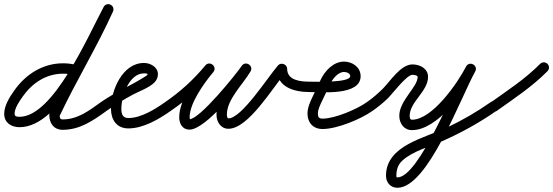

<svg xmlns="http://www.w3.org/2000/svg" viewBox="-37 -589 2662 924"><path d="M335.4 -275.2C335.4 -275.2 335.4 -275.2 335.4 -275.2C312.3 -281.3 290.9 -284.4 266.9 -284.4C169.1 -284.4 87 -232 31.6 -153.4C9.5 -122.1 -16.8 -81.1 -16.8 -41.2C-16.8 1.9 17.4 23.1 57 23.1C255.1 23.1 419.1 -370.1 506 -532.2C512.6 -544.4 508 -559.5 495.8 -566C483.6 -572.6 468.5 -568 462 -555.8C462 -555.8 462 -555.8 462 -555.8C386.2 -414.4 219.5 -26.9 57 -26.9C45.9 -26.9 33.2 -27.7 33.2 -41.2C33.2 -69.1 57.2 -103 72.4 -124.6C118.5 -189.9 185.4 -234.4 266.9 -234.4C286.6 -234.4 303.8 -231.8 322.6 -226.8C335.9 -223.3 349.6 -231.2 353.2 -244.6C356.7 -257.9 348.8 -271.6 335.4 -275.2ZM461.2 -554.3C461.2 -554.3 461.2 -554.3 461.2 -554.3C383.4 -381.6 282.9 -219.3 202.5 -47.6C202.3 -47.2 201.7 -44.8 201.2 -42.3C200.6 -39.9 200.1 -37.4 200.1 -37C200.1 3.1 221.1 35.7 264.6 35.7C349.1 35.7 412.5 -9.9 477.6 -56.7C488.8 -64.8 491.4 -80.4 483.3 -91.6C475.2 -102.8 459.6 -105.4 448.4 -97.3C392.6 -57.2 337.3 -14.3 264.6 -14.3C250.5 -14.3 250.1 -24.8 250.1 -37C250.1 -37.4 249.4 -34.6 248.8 -31.7C248.2 -28.9 247.6 -26 247.8 -26.4C328.3 -198.3 428.8 -360.8 506.8 -533.7C512.5 -546.3 506.9 -561.1 494.3 -566.8C481.7 -572.5 466.9 -566.9 461.2 -554.3Z M477.3 -56.5C477.3 -56.5 477.3 -56.5 477.3 -56.5C517.3 -84.4 558.8 -110.3 601.8 -133.3C634.1 -150.6 680.6 -166.3 706.4 -192.3C717.1 -203.2 723 -216.7 723 -232C723 -266.4 686.6 -286 656 -286C552.2 -286 497 -154.3 497 -66C497 -13.3 523.8 29 581 29C653.8 29 729 -16.2 786.4 -56.6C797.7 -64.5 800.4 -80.1 792.4 -91.4C784.5 -102.7 768.9 -105.4 757.6 -97.4C709.6 -63.7 642.4 -21 581 -21C552.6 -21 547 -41.1 547 -66C547 -124.4 583.6 -236 656 -236C668.6 -236 673 -233.9 673 -232C673 -227.2 666.6 -223.8 663.2 -221.7C593.7 -177 518.5 -146.2 448.7 -97.5C437.4 -89.6 434.6 -74 442.5 -62.7C450.4 -51.4 466 -48.6 477.3 -56.5Z M751.4 -62.8C759.2 -51.5 774.8 -48.6 786.2 -56.4C863 -109.2 930 -170 989.6 -242.1C1000.1 -254.9 995.9 -269.2 986.3 -277.2C976.7 -285.2 961.8 -286.8 951.2 -274.1C899.9 -213.1 825.5 -107 825.5 -24.5C825.5 5.6 840.7 34.9 874.7 34.9C953.5 34.9 1124.1 -180.5 1167.7 -243.8C1176.8 -257 1170.2 -270.6 1159.4 -277.4C1148.5 -284.3 1133.4 -284.3 1125.4 -270.5C1083.7 -198.1 1004.8 -126.2 1004.8 -37.1C1004.8 -3.4 1025 30.7 1062.1 30.7C1158.9 30.7 1275.1 -167.7 1338.8 -241.7C1345.9 -249.9 1334.9 -259.4 1322.2 -264.2C1309.4 -268.9 1294.9 -268.9 1294.9 -258C1294.9 -168.7 1379.6 -146 1453 -146C1466.8 -146 1478 -157.2 1478 -171C1478 -184.8 1466.8 -196 1453 -196C1453 -196 1453 -196 1453 -196C1410 -196 1344.9 -201.6 1344.9 -258C1344.9 -268.9 1337.5 -277.1 1328.2 -280.5C1319 -283.9 1308.1 -282.6 1301 -274.3C1250.1 -215.3 1125.9 -19.3 1062.1 -19.3C1056.2 -19.3 1054.8 -33 1054.8 -37.1C1054.8 -111.9 1132.6 -182.9 1168.8 -245.5C1176.7 -259.4 1170.7 -272.6 1160.4 -279.1C1150.1 -285.6 1135.6 -285.4 1126.5 -272.2C1095.9 -227.7 924 -15.1 874.7 -15.1C873.9 -15.1 876 -14.4 876.4 -14.1C877.9 -13 875.5 -21.7 875.5 -24.5C875.5 -93.2 946.8 -191.2 989.4 -241.9C1000.1 -254.6 995.8 -269 986.2 -277C976.5 -285.1 961.6 -286.7 951 -273.9C894.4 -205.4 830.9 -147.8 757.8 -97.6C746.5 -89.8 743.6 -74.2 751.4 -62.8Z M1428 -171C1428 -157.2 1439.2 -146 1453 -146C1512.1 -146.1 1698.5 -127.5 1698.5 -222.5C1698.5 -265.9 1658.6 -292.6 1618.4 -292.6C1568.1 -292.6 1526.6 -248.2 1506.4 -205.7C1493.6 -178.7 1480.7 -151.7 1467.9 -124.7C1455.8 -99.4 1442.8 -70.9 1442.8 -42.3C1442.8 1.5 1470.1 31.9 1515.3 31.9C1585.9 31.9 1701.2 -16.3 1757.6 -56.7C1768.8 -64.7 1771.4 -80.3 1763.3 -91.6C1755.3 -102.8 1739.7 -105.4 1728.4 -97.3C1680.6 -63.1 1575 -18.1 1515.3 -18.1C1497.9 -18.1 1492.8 -25.8 1492.8 -42.3C1492.8 -62.6 1504.5 -85.4 1513 -103.3C1525.9 -130.3 1538.7 -157.3 1551.6 -184.3C1562.9 -208 1589.1 -242.6 1618.4 -242.6C1630.1 -242.6 1648.5 -236.9 1648.5 -222.5C1648.5 -189.3 1474.6 -196 1453 -196C1439.2 -196 1428 -184.8 1428 -171Z M1757.3 -56.5C1757.3 -56.5 1757.3 -56.5 1757.3 -56.5C1782.4 -74 1806 -93.5 1828.2 -114.6C1849.5 -134.9 1919.5 -229 1948 -229C1953 -229 1973 -227.1 1973 -219C1973 -170.1 1884.6 -104.7 1884.6 -32C1884.6 4.5 1906.3 37.2 1945.7 37.2C2068 37.2 2199.2 -146.1 2250.2 -245.6C2257.7 -260.2 2250.7 -273.2 2239.8 -279.1C2228.8 -284.9 2214.1 -283.5 2206.1 -269.1C2144.4 -157.7 1977.8 264.6 1875.8 264.6C1870.2 264.6 1870.6 262.1 1870.6 256.3C1870.6 228.3 1877.7 204.1 1898.5 184.6C1946.9 139 2032.1 116.4 2092.6 89.7C2184.1 49.2 2271.3 0.9 2353.3 -56.5C2364.6 -64.4 2367.4 -80 2359.5 -91.3C2351.6 -102.6 2336 -105.4 2324.7 -97.5C2258.7 -51.3 2189.1 -10.8 2116.3 23.8C2009.9 74.4 1820.6 110.2 1820.6 256.3C1820.6 289.3 1841.9 314.6 1875.8 314.6C2021.9 314.6 2177.1 -113.5 2249.9 -244.9C2257.8 -259.2 2250.5 -272.4 2239.4 -278.4C2228.2 -284.3 2213.2 -283 2205.8 -268.4C2165 -189 2043.4 -12.8 1945.7 -12.8C1935.7 -12.8 1934.6 -24.1 1934.6 -32C1934.6 -98.5 2023 -149.5 2023 -219C2023 -259.5 1983.7 -279 1948 -279C1891.4 -279 1841.7 -198.8 1805.5 -162.3C1781.8 -138.5 1756.2 -116.7 1728.7 -97.5C1717.4 -89.6 1714.6 -74 1722.5 -62.7C1730.4 -51.4 1746 -48.6 1757.3 -56.5Z M2318.6 -61.2C2326.6 -49.9 2342.2 -47.3 2353.5 -55.3C2436.9 -114.5 2525.9 -173.4 2597.8 -246.5C2607.5 -256.3 2607.4 -272.1 2597.5 -281.8C2587.7 -291.5 2571.9 -291.4 2562.2 -281.5C2562.2 -281.5 2562.2 -281.5 2562.2 -281.5C2492.4 -210.6 2405.4 -153.6 2324.5 -96C2313.3 -88 2310.6 -72.4 2318.6 -61.2Z"/></svg>

Font: FRB American Cursive Guidelines Arrows Semibold
Style: Italic
Weight: 600
Italic angle: -25°
Version: Version 2.0;Modular Font Editor K font №1